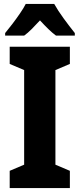

<svg xmlns="http://www.w3.org/2000/svg" viewBox="-20 -950 403 970"><path d="M333 0H29V-87L102 -118V-596L29 -627V-714H333V-627L260 -596V-118L333 -87ZM254 -930Q273 -896 301.5 -857Q330 -818 358 -783V-770H263Q244 -784 224 -803.5Q204 -823 182 -847Q159 -822 139.5 -802.5Q120 -783 102 -770H6V-783Q22 -802 42.5 -829Q63 -856 81.5 -883Q100 -910 110 -930Z"/></svg>

Font: Noto Sans Hebrew Condensed ExtraBold
Style: Regular
Weight: 800
Width: 3
Designer: Monotype Design Team
Foundry: Monotype Imaging Inc.
Version: Version 2.004; ttfautohint (v1.8.4.7-5d5b)